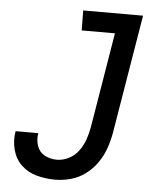

<svg xmlns="http://www.w3.org/2000/svg" viewBox="-53 -780 682 834"><g transform="rotate(5 288.0 -363.5)"><path d="M218 8Q252 8 286.5 -1.5Q321 -11 350.5 -33Q380 -55 401 -85.5Q422 -116 433.5 -149.5Q445 -183 451 -217L537 -735H276L277 -648H422L353 -231Q348 -204 339 -178Q330 -152 313 -128.5Q296 -105 270 -92Q244 -79 218 -79Q189 -79 165 -92Q141 -105 132 -131.5Q123 -158 128 -186V-187H29V-186Q22 -145 32.5 -105.5Q43 -66 71 -39.5Q99 -13 138 -2.5Q177 8 218 8Z"/></g></svg>

Font: Iosevka Sparkle Medium
Style: Italic
Weight: 500
Italic angle: -9°
Designer: Belleve Invis
Foundry: Belleve Invis
Version: Version 4.5.0; ttfautohint (v1.8.3)